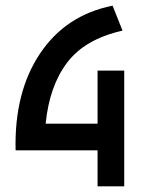

<svg xmlns="http://www.w3.org/2000/svg" viewBox="-20 -657 531 677"><path d="M418 -408V0H324V-127H35Q30 -332 121 -468Q212 -604 377 -637L412 -549Q279 -519 216.5 -436Q154 -353 141 -221H324V-408Z"/></svg>

Font: Gulax
Style: Regular
Weight: 400
Designer: Morgan Gilbert
Foundry: VTF
Version: Version 1.001;hotconv 1.0.109;makeotfexe 2.5.65596